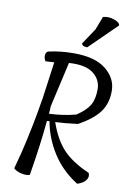

<svg xmlns="http://www.w3.org/2000/svg" viewBox="-104 -1041 775 1106"><g transform="rotate(10 284.0 -488.0)"><path d="M280 -737Q404 -737 467.5 -685.5Q531 -634 531 -560.5Q531 -487 493.5 -436.5Q456 -386 372 -340Q293 -330 241 -328Q275 -230 328 -173.5Q381 -117 482 -73Q492 -51 476.5 -30.5Q461 -10 427 0Q334 -59 279.5 -145Q225 -231 208 -327L193 -326Q181 -191 150 -3Q131 4 101 -2.5Q71 -9 55 -25Q86 -137 99 -201.5Q112 -266 118 -292Q130 -352 147 -455L176 -666L125 -663Q114 -682 116 -699Q118 -716 131 -721Q200 -737 280 -737ZM200 -413Q200 -393 197 -369Q279 -372 354 -392Q407 -427 428 -462.5Q449 -498 449 -555.5Q449 -613 402 -648.5Q355 -684 260 -677ZM507 -940 348 -784Q318 -784 315 -801L377 -894L407 -972Q439 -981 472.5 -969Q506 -957 507 -940Z"/></g></svg>

Font: Tillana
Style: Regular
Weight: 400
Designer: Lipi Raval (Devanagari, Latin), Jonny Pinhorn (Latin)
Foundry: Indian Type Foundry
Version: Version 2.002;PS 1.0;hotconv 1.0.79;makeotf.lib2.5.61930; tt